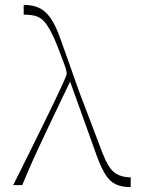

<svg xmlns="http://www.w3.org/2000/svg" viewBox="-20 -758 615 786"><path d="M515 8Q479 8 455 -3Q431 -14 413.5 -40.5Q396 -67 378 -115L267 -424Q252 -393 230 -347Q208 -301 183.5 -249.5Q159 -198 136 -148.5Q113 -99 96 -59.5Q79 -20 71 0H34Q66 -64 97.5 -127.5Q129 -191 157 -248Q185 -305 206.5 -350Q228 -395 240.5 -423Q253 -451 253 -456Q253 -470 241 -501Q230 -531 215.5 -568Q201 -605 189 -627Q173 -658 158 -673Q143 -688 124 -693Q105 -698 77 -698V-738Q113 -738 139.5 -726Q166 -714 187 -684Q208 -654 227 -600Q250 -536 265 -493.5Q280 -451 292 -416.5Q304 -382 318 -346Q332 -310 351 -259.5Q370 -209 399 -133Q423 -70 449.5 -51Q476 -32 515 -32Z"/></svg>

Font: Ojuju ExtraLight
Style: Regular
Weight: 200
Designer: Chisaokwu Joboson, Mirko Velimirovic
Foundry: Udi Foundry
Version: Version 1.000